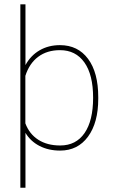

<svg xmlns="http://www.w3.org/2000/svg" viewBox="-20 -675 533 898"><path d="M439.5 -220.7V-212.9Q439.5 -101.1 391.6 -35.9Q343.8 29.3 261.2 29.3Q207 29.3 164.8 7.6Q122.6 -14.2 99.1 -53.7V203.1H75.2V-654.8H99.1V-370.6Q123.5 -415.5 165.3 -439.7Q207 -463.9 260.3 -463.9Q344.2 -463.9 391.8 -399.9Q439.5 -335.9 439.5 -220.7ZM261.2 5.4H261.7Q335.4 5.4 375.5 -52.7Q415.5 -110.8 415.5 -218Q415.5 -325.2 374.8 -382.8Q334 -440.4 260.7 -440.4Q200.2 -440.4 158.7 -409.4Q117.2 -378.4 98.6 -320.3V-98.1Q117.2 -48.3 158.9 -21.5Q200.7 5.4 261.2 5.4Z"/></svg>

Font: Yantramanav Thin
Style: Regular
Weight: 250
Version: Version 1.001;PS 1.0;hotconv 1.0.72;makeotf.lib2.5.5900; ttf